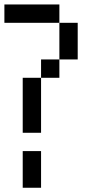

<svg xmlns="http://www.w3.org/2000/svg" viewBox="-20 -937 457 873"><path d="M0 -833.3V-916.7H250V-833.3ZM83.3 -83.3V-250H166.7V-83.3ZM83.3 -333.3V-583.3H166.7V-333.3ZM166.7 -583.3V-666.7H250V-583.3ZM250 -833.3H333.3V-666.7H250Z"/></svg>

Font: Galmuri11 Condensed
Style: Regular
Weight: 400
Width: 3
Designer: Lee Minseo (quiple)
Version: Version 2.399;hotconv 1.1.1;makeotfexe 2.6.0 DEVELOPMENT